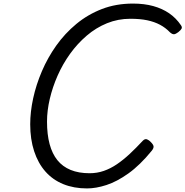

<svg xmlns="http://www.w3.org/2000/svg" viewBox="-20 -1035 1037 1074"><path d="M467 19Q393 19 334 -5Q275 -29 234 -75.5Q193 -122 171 -189Q149 -256 149 -340Q149 -409 165.5 -485Q182 -561 214.5 -637Q247 -713 295 -780.5Q343 -848 407 -901Q471 -954 550 -984.5Q629 -1015 724 -1015Q787 -1015 837.5 -1001Q888 -987 926.5 -960.5Q965 -934 992 -894Q1000 -883 995.5 -874.5Q991 -866 977 -855Q964 -845 954.5 -843.5Q945 -842 931 -854Q906 -880 875 -896.5Q844 -913 804 -921.5Q764 -930 709 -930Q640 -930 578.5 -905Q517 -880 465 -835.5Q413 -791 372 -734Q331 -677 302.5 -612.5Q274 -548 258.5 -482Q243 -416 243 -355Q243 -283 257.5 -229Q272 -175 301 -139Q330 -103 375 -84.5Q420 -66 481 -66Q523 -66 560.5 -79Q598 -92 633.5 -116Q669 -140 705 -173.5Q741 -207 779 -248Q791 -260 802.5 -255.5Q814 -251 824 -240Q838 -226 839 -216Q840 -206 829 -192Q763 -111 698.5 -65Q634 -19 575.5 0Q517 19 467 19Z"/></svg>

Font: Playwrite AU VIC
Style: Regular
Weight: 400
Designer: Veronika Burian, José Scaglione
Foundry: TypeTogether
Version: Version 1.002